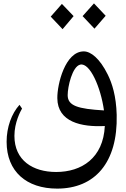

<svg xmlns="http://www.w3.org/2000/svg" viewBox="-20 -916 740 1132"><path d="M603 -823 534 -896 467 -821 537 -747ZM414 -821 345 -893 279 -818 349 -744ZM668 -239C665 -350 641 -425 615 -477C568 -572 515 -613 474 -613C364 -613 317 -419 318 -337C319 -196 461 -166 598 -173C589 16 461 98 311 98C174 98 65 30 65 -115C65 -195 101 -260 110 -276L95 -298C48 -246 19 -166 19 -80C19 95 136 196 317 196C538 196 675 44 668 -239ZM379 -355C379 -405 406 -524 453 -535C510 -548 574 -402 593 -265C439 -274 379 -292 379 -355Z"/></svg>

Font: Kawkab Mono Light
Style: Bold
Weight: 400
Monospace: yes
Designer: Abdullah Arif
Foundry: Abdullah Arif
Version: Version 1.000;PS 000.500;hotconv 1.0.88;makeotf.lib2.5.64775